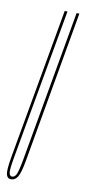

<svg xmlns="http://www.w3.org/2000/svg" viewBox="-106 -708 332 747"><g transform="rotate(10 60.0 -334.5)"><path d="M-5 6Q-20 6 -24 -10Q-28 -26 -19 -78L87 -675H98L-8 -80Q-17 -30 -14.5 -17.5Q-12 -5 -3 -5Q7 -5 13.5 -17.5Q20 -30 29 -80L134 -675H145L40 -78Q31 -26 20.8 -10Q10.5 6 -5 6Z"/></g></svg>

Font: Anybody UltraCondensed Thin
Style: Italic
Weight: 100
Width: 1
Italic angle: -10°
Designer: Tyler Finck
Foundry: Etcetera Type Company
Version: Version 1.010; ttfautohint (v1.8.3) -l 8 -r 50 -G 200 -x 14 